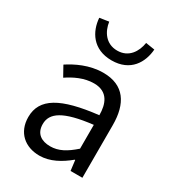

<svg xmlns="http://www.w3.org/2000/svg" viewBox="-197 -929 957 1054"><g transform="rotate(30 281.5 -401.5)"><path d="M217 13C284 13 345 -22 397 -65H400L408 0H483V-334C483 -469 428 -557 295 -557C207 -557 131 -518 82 -486L117 -423C160 -452 217 -481 280 -481C369 -481 392 -414 392 -344C161 -318 59 -259 59 -141C59 -43 126 13 217 13ZM243 -61C189 -61 147 -85 147 -147C147 -217 209 -262 392 -283V-132C339 -85 295 -61 243 -61ZM299 -638C419 -638 467 -724 473 -807L416 -816C407 -758 372 -700 299 -700C226 -700 190 -758 182 -816L124 -807C130 -724 179 -638 299 -638Z"/></g></svg>

Font: GenYoGothic2 TW R
Style: Regular
Weight: 400
Version: Version 2.100;PS 2.1;hotconv 16.6.51;makeotf.lib2.5.65220 DE